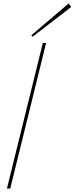

<svg xmlns="http://www.w3.org/2000/svg" viewBox="-20 -1088 431 1108"><path d="M246.1 -839.8 39.1 0H20L227.1 -839.8ZM376 -1067.9 391.1 -1047.9 168 -876 161.1 -884.8Z"/></svg>

Font: Sinkin Sans 100 Thin Italic
Style: Regular
Weight: 100
Italic angle: -112°
Designer: Keith Bates
Foundry: K-Type
Version: Sinkin Sans (version 1.0)  by Keith Bates   •   © 2014   www